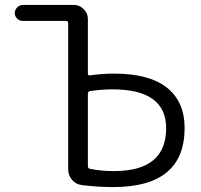

<svg xmlns="http://www.w3.org/2000/svg" viewBox="-20 -750 815 780"><path d="M337 -370V-75Q337 -66 346 -64Q391 -55 443 -55Q655 -55 655 -229Q655 -387 437 -387Q394 -387 345 -380Q337 -378 337 -370ZM73 -665Q59 -665 49.5 -674.5Q40 -684 40 -697Q40 -710 50 -720Q60 -730 73 -730H280Q303 -730 320 -713Q337 -696 337 -673V-452Q337 -442 346 -444Q397 -451 443 -451Q586 -451 658 -394Q730 -337 730 -230Q730 10 440 10Q379 10 313 2Q288 -1 272.5 -19.5Q257 -38 257 -63V-656Q257 -665 248 -665Z"/></svg>

Font: Rounded Mplus 1c
Style: Regular
Weight: 400
Version: Version 1.059.20150529